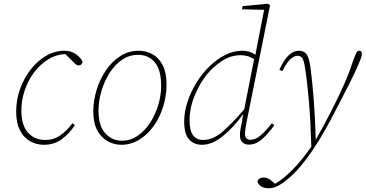

<svg xmlns="http://www.w3.org/2000/svg" viewBox="-20 -766 1967 1033"><path d="M216 13Q176 13 142 -6Q108 -25 87.5 -64.5Q67 -104 67 -165Q67 -229 88 -287.5Q109 -346 145.5 -392.5Q182 -439 228.5 -466Q275 -493 326 -493Q364 -493 390 -473.5Q416 -454 424 -434Q424 -426 418 -420Q412 -414 404 -414Q394 -414 386.5 -421Q379 -428 364 -443L331 -475H328Q279 -472 236.5 -445Q194 -418 162 -374.5Q130 -331 112.5 -278.5Q95 -226 95 -173Q95 -92 130.5 -52.5Q166 -13 224 -13Q269 -13 304 -37.5Q339 -62 370 -103L383 -93Q353 -47 312 -17Q271 13 216 13Z M632 13Q595 13 560.5 -5.5Q526 -24 504 -63.5Q482 -103 482 -167Q482 -225 500 -283Q518 -341 550.5 -388.5Q583 -436 627.5 -464.5Q672 -493 725 -493Q767 -493 801 -474Q835 -455 855.5 -415Q876 -375 876 -311Q876 -249 857.5 -191Q839 -133 806 -87Q773 -41 728.5 -14Q684 13 632 13ZM636 -9Q682 -9 720.5 -35.5Q759 -62 787.5 -105.5Q816 -149 831.5 -201Q847 -253 847 -304Q847 -390 813 -430.5Q779 -471 723 -471Q675 -471 636 -444Q597 -417 569 -372.5Q541 -328 525.5 -275.5Q510 -223 510 -172Q510 -88 546.5 -48.5Q583 -9 636 -9Z M1000 -119Q1000 -61 1019.5 -37Q1039 -13 1073 -13Q1126 -13 1177.5 -57.5Q1229 -102 1294 -178L1347 -447Q1330 -459 1312 -464Q1294 -469 1275 -469Q1221 -469 1174 -438Q1127 -407 1092 -364Q1055 -318 1027.5 -252Q1000 -186 1000 -119ZM1319 12Q1297 12 1284 -0.5Q1271 -13 1271 -37Q1271 -54 1274 -72.5Q1277 -91 1284 -119L1283 -123L1289 -153Q1238 -82 1180 -34.5Q1122 13 1067 13Q1024 13 997.5 -15.5Q971 -44 971 -113Q971 -164 988.5 -217.5Q1006 -271 1036.5 -320.5Q1067 -370 1107 -409Q1147 -448 1192 -470.5Q1237 -493 1283 -493Q1326 -493 1354 -471L1401 -713L1282 -716L1285 -733L1421 -746L1433 -738L1307 -111Q1304 -95 1301 -76.5Q1298 -58 1298 -45Q1298 -14 1329 -14Q1354 -14 1381.5 -37Q1409 -60 1443 -103L1456 -92Q1423 -47 1390 -17.5Q1357 12 1319 12Z M1427 247Q1402 247 1385.5 237Q1369 227 1365 211Q1371 189 1399 189Q1423 189 1445 210L1460 223Q1484 209 1506 191Q1528 173 1553 148Q1579 122 1604.5 90.5Q1630 59 1655 23Q1651 -117 1642 -221.5Q1633 -326 1621 -402Q1615 -440 1606.5 -453Q1598 -466 1581 -466Q1565 -466 1545 -450Q1525 -434 1499 -383L1483 -391Q1510 -448 1535 -470.5Q1560 -493 1588 -493Q1616 -493 1629.5 -474Q1643 -455 1650 -405Q1660 -333 1667.5 -236Q1675 -139 1679 -14Q1722 -90 1761 -166Q1800 -242 1829 -307Q1858 -372 1871 -414Q1888 -463 1895 -478Q1902 -493 1912 -493Q1927 -493 1927 -477Q1927 -472 1925 -463.5Q1923 -455 1917 -440Q1908 -417 1895.5 -390Q1883 -363 1863 -322Q1811 -220 1771 -143.5Q1731 -67 1695 -9Q1662 44 1632 84.5Q1602 125 1567 162Q1533 196 1496.5 221.5Q1460 247 1427 247Z"/></svg>

Font: Source Serif 4 SmText ExtraLight
Style: Italic
Weight: 200
Italic angle: -12°
Designer: Frank Grießhammer
Foundry: Adobe
Version: Version 4.005;hotconv 1.1.0;makeotfexe 2.6.0